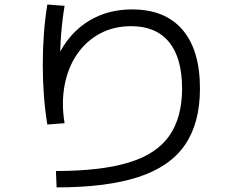

<svg xmlns="http://www.w3.org/2000/svg" viewBox="-20 -780 1040 842"><path d="M225.2 -30.1Q421.8 -30.1 543.8 -67Q665.8 -103.8 722.1 -184Q778.5 -264.2 778.5 -391.8Q778.5 -525.8 721.3 -595.5Q664.1 -665.2 555.7 -665.2Q479.1 -665.2 418.6 -632.9Q358.1 -600.5 318.2 -542.5Q278.3 -484.5 263.4 -406.7Q248.5 -328.9 263.2 -239.7L187.6 -233.9Q167.6 -356.1 167.6 -496.8Q167.6 -637.5 187.6 -760.2L263.2 -754.4Q243.2 -635.4 243.2 -496.4Q243.2 -460.5 244.7 -424.4Q246.2 -388.2 248.7 -353.3L199 -429Q220 -525.3 269.6 -594.6Q319.2 -663.9 393.1 -701.3Q467 -738.7 559.3 -738.7Q704.1 -738.7 780.5 -649.3Q856.9 -559.9 856.9 -391.8Q856.9 -240.4 791.2 -144.6Q725.5 -48.8 586.4 -3.5Q447.4 41.8 228.3 41.8Z"/></svg>

Font: M PLUS 2 Thin
Style: Regular
Weight: 100
Designer: Coji Morishita
Foundry: UNDERFOREST DESIGN
Version: Version 1.001